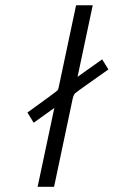

<svg xmlns="http://www.w3.org/2000/svg" viewBox="-20 -715 435 735"><path d="M85 -284.2Q194.8 -363.3 200.2 -369.1Q203.1 -372.1 205.1 -382.8L271 -693.8L272 -694.8H335L276.9 -420.9L371.1 -487.8L395 -449.2Q362.8 -426.3 319.8 -396Q275.9 -365.2 269 -359.1Q262.2 -353 259.8 -342.8Q258.8 -340.8 258.8 -339.8L187 0H124L188 -301.8L108.9 -245.1Z"/></svg>

Font: CMU Bright
Style: Oblique
Weight: 500
Italic angle: -12°
Version: Version 0.7.0